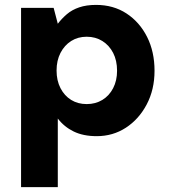

<svg xmlns="http://www.w3.org/2000/svg" viewBox="-20 -544 702 784"><path d="M66 220V-512H199L216 -447Q232 -468 253 -486Q274 -504 303.5 -514Q333 -524 372 -524Q443 -524 496.5 -489Q550 -454 580.5 -393.5Q611 -333 611 -255Q611 -178 579 -117.5Q547 -57 494 -22.5Q441 12 375 12Q320 12 281 -7Q242 -26 216 -60V220ZM334 -119Q370 -119 398 -136Q426 -153 442 -184Q458 -215 458 -255Q458 -297 442 -328Q426 -359 398 -376.5Q370 -394 334 -394Q298 -394 270.5 -376.5Q243 -359 227 -328Q211 -297 211 -256Q211 -215 227 -184Q243 -153 270.5 -136Q298 -119 334 -119Z"/></svg>

Font: DM Sans 12pt Black
Style: Regular
Weight: 900
Version: Version 4.004;gftools[0.9.30]